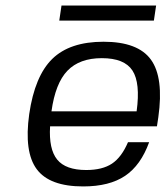

<svg xmlns="http://www.w3.org/2000/svg" viewBox="-20 -660 605 690"><path d="M160 -206Q155 -124 185.5 -86.5Q216 -49 290 -49Q348 -49 382.5 -72Q417 -95 440 -149H516Q486 -66 429.5 -28Q373 10 279 10Q158 10 112 -52Q66 -114 85 -250Q105 -387 168 -448.5Q231 -510 352 -510Q476 -510 522.5 -445.5Q569 -381 549 -239L544 -206ZM346 -451Q266 -451 222.5 -406Q179 -361 165 -260H471Q485 -362 456 -406.5Q427 -451 346 -451ZM201 -640H541L533 -586H193Z"/></svg>

Font: Fivo Sans Modern
Style: Italic
Weight: 400
Designer: Alexander Slobzheninov
Foundry: Alexander Slobzheninov
Version: 1.0